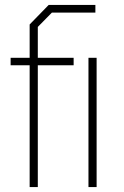

<svg xmlns="http://www.w3.org/2000/svg" viewBox="-20 -757 503 777"><path d="M100 0V-493H23V-523H100V-658L177 -737H366V-706H190L133 -648V-523H278V-493H133V0ZM338 0V-523H371V0Z"/></svg>

Font: Tomorrow ExtraLight
Style: Regular
Weight: 275
Designer: Tony de Marco, Monica Rizzolli
Foundry: Just in Type
Version: Version 2.002